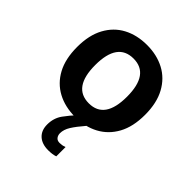

<svg xmlns="http://www.w3.org/2000/svg" viewBox="-221 -692 1073 1073"><g transform="rotate(45 315.5 -155.5)"><path d="M47 -275Q47 -368 81.5 -431.5Q116 -495 176.5 -527Q237 -559 316 -559Q394 -559 454.5 -527Q515 -495 549.5 -431.5Q584 -368 584 -275Q584 -181 549.5 -118Q515 -55 454.5 -22.5Q394 10 316 10Q236 10 175.5 -22.5Q115 -55 81 -118Q47 -181 47 -275ZM190 -275Q190 -98 316 -98Q441 -98 441 -275Q441 -452 316 -452Q190 -452 190 -275ZM235 150Q235 99 262.5 61Q290 23 320 -8L396 0Q358 44 339 74.5Q320 105 320 134Q320 150 329 162Q338 174 357 174Q366 174 375.5 172.5Q385 171 394 167H397V240Q386 244 371.5 246Q357 248 341 248Q291 248 263 222Q235 196 235 150Z"/></g></svg>

Font: Kufam SemiBold
Style: Regular
Weight: 600
Designer: Wael Morcos, Artur Schmal
Foundry: Original Type
Version: Version 1.300; ttfautohint (v1.8.3)